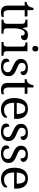

<svg xmlns="http://www.w3.org/2000/svg" viewBox="1554 -2354 810 3958"><g transform="rotate(90 1959.0 -375.0)"><path d="M240 10Q164 10 129.5 -24.5Q95 -59 95 -145V-479H19V-519Q37 -519 59 -526.5Q81 -534 97 -551Q114 -569 125 -595Q136 -621 143 -659H189V-536H320V-479H189V-142Q189 -91 210 -67Q231 -43 265 -43Q283 -43 298 -45Q313 -47 329 -50V-6Q316 0 290 5Q264 10 240 10Z M385 0V-42H388Q411 -42 429.5 -47Q448 -52 459 -67.5Q470 -83 470 -114V-426Q470 -456 458.5 -470.5Q447 -485 428.5 -489.5Q410 -494 388 -494H385V-536H539L558 -437H563Q576 -467 591 -492Q606 -517 631 -531.5Q656 -546 700 -546Q755 -546 781.5 -527Q808 -508 808 -473Q808 -442 786.5 -422Q765 -402 715 -402Q715 -443 703 -461.5Q691 -480 662 -480Q634 -480 615 -458Q596 -436 585 -402Q574 -368 569 -331.5Q564 -295 564 -266V-109Q564 -80 575.5 -65.5Q587 -51 605.5 -46.5Q624 -42 646 -42H674V0Z M846 0V-42H859Q881 -42 899.5 -46.5Q918 -51 929.5 -65.5Q941 -80 941 -109V-426Q941 -456 929.5 -470.5Q918 -485 899.5 -489.5Q881 -494 859 -494H856V-536H1035V-114Q1035 -83 1046 -67.5Q1057 -52 1076 -47Q1095 -42 1117 -42H1130V0ZM984 -636Q960 -636 943.5 -650Q927 -664 927 -698Q927 -733 943.5 -746.5Q960 -760 984 -760Q1007 -760 1024 -746.5Q1041 -733 1041 -698Q1041 -664 1024 -650Q1007 -636 984 -636Z M1353 10Q1303 10 1266 -2Q1229 -14 1208.5 -37.5Q1188 -61 1188 -96Q1188 -123 1199 -138Q1210 -153 1224.5 -159Q1239 -165 1251 -165Q1251 -113 1274.5 -75.5Q1298 -38 1359 -38Q1412 -38 1440.5 -63.5Q1469 -89 1469 -129Q1469 -154 1458.5 -170Q1448 -186 1421.5 -201.5Q1395 -217 1346 -238Q1295 -261 1261.5 -282.5Q1228 -304 1211.5 -332.5Q1195 -361 1195 -404Q1195 -472 1246.5 -508.5Q1298 -545 1383 -545Q1431 -545 1463.5 -532.5Q1496 -520 1512.5 -499Q1529 -478 1529 -453Q1529 -426 1510.5 -409.5Q1492 -393 1457 -393Q1457 -443 1436 -471Q1415 -499 1371 -499Q1320 -499 1298 -476.5Q1276 -454 1276 -419Q1276 -381 1304.5 -360.5Q1333 -340 1400 -313Q1453 -291 1486 -269Q1519 -247 1534.5 -218Q1550 -189 1550 -147Q1550 -69 1496 -29.5Q1442 10 1353 10Z M1834 10Q1758 10 1723.5 -24.5Q1689 -59 1689 -145V-479H1613V-519Q1631 -519 1653 -526.5Q1675 -534 1691 -551Q1708 -569 1719 -595Q1730 -621 1737 -659H1783V-536H1914V-479H1783V-142Q1783 -91 1804 -67Q1825 -43 1859 -43Q1877 -43 1892 -45Q1907 -47 1923 -50V-6Q1910 0 1884 5Q1858 10 1834 10Z M2233 10Q2124 10 2062.5 -62Q2001 -134 2001 -264Q2001 -404 2059 -475Q2117 -546 2223 -546Q2320 -546 2375.5 -486Q2431 -426 2431 -307V-261H2098Q2100 -152 2137.5 -102.5Q2175 -53 2247 -53Q2299 -53 2335.5 -74.5Q2372 -96 2390 -123Q2397 -120 2403 -111Q2409 -102 2409 -89Q2409 -69 2390 -46Q2371 -23 2332 -6.5Q2293 10 2233 10ZM2330 -315Q2330 -395 2305.5 -443.5Q2281 -492 2221 -492Q2166 -492 2135.5 -446.5Q2105 -401 2100 -315Z M2691 10Q2641 10 2604 -2Q2567 -14 2546.5 -37.5Q2526 -61 2526 -96Q2526 -123 2537 -138Q2548 -153 2562.5 -159Q2577 -165 2589 -165Q2589 -113 2612.5 -75.5Q2636 -38 2697 -38Q2750 -38 2778.5 -63.5Q2807 -89 2807 -129Q2807 -154 2796.5 -170Q2786 -186 2759.5 -201.5Q2733 -217 2684 -238Q2633 -261 2599.5 -282.5Q2566 -304 2549.5 -332.5Q2533 -361 2533 -404Q2533 -472 2584.5 -508.5Q2636 -545 2721 -545Q2769 -545 2801.5 -532.5Q2834 -520 2850.5 -499Q2867 -478 2867 -453Q2867 -426 2848.5 -409.5Q2830 -393 2795 -393Q2795 -443 2774 -471Q2753 -499 2709 -499Q2658 -499 2636 -476.5Q2614 -454 2614 -419Q2614 -381 2642.5 -360.5Q2671 -340 2738 -313Q2791 -291 2824 -269Q2857 -247 2872.5 -218Q2888 -189 2888 -147Q2888 -69 2834 -29.5Q2780 10 2691 10Z M3142 10Q3092 10 3055 -2Q3018 -14 2997.5 -37.5Q2977 -61 2977 -96Q2977 -123 2988 -138Q2999 -153 3013.5 -159Q3028 -165 3040 -165Q3040 -113 3063.5 -75.5Q3087 -38 3148 -38Q3201 -38 3229.5 -63.5Q3258 -89 3258 -129Q3258 -154 3247.5 -170Q3237 -186 3210.5 -201.5Q3184 -217 3135 -238Q3084 -261 3050.5 -282.5Q3017 -304 3000.5 -332.5Q2984 -361 2984 -404Q2984 -472 3035.5 -508.5Q3087 -545 3172 -545Q3220 -545 3252.5 -532.5Q3285 -520 3301.5 -499Q3318 -478 3318 -453Q3318 -426 3299.5 -409.5Q3281 -393 3246 -393Q3246 -443 3225 -471Q3204 -499 3160 -499Q3109 -499 3087 -476.5Q3065 -454 3065 -419Q3065 -381 3093.5 -360.5Q3122 -340 3189 -313Q3242 -291 3275 -269Q3308 -247 3323.5 -218Q3339 -189 3339 -147Q3339 -69 3285 -29.5Q3231 10 3142 10Z M3670 10Q3561 10 3499.5 -62Q3438 -134 3438 -264Q3438 -404 3496 -475Q3554 -546 3660 -546Q3757 -546 3812.5 -486Q3868 -426 3868 -307V-261H3535Q3537 -152 3574.5 -102.5Q3612 -53 3684 -53Q3736 -53 3772.5 -74.5Q3809 -96 3827 -123Q3834 -120 3840 -111Q3846 -102 3846 -89Q3846 -69 3827 -46Q3808 -23 3769 -6.5Q3730 10 3670 10ZM3767 -315Q3767 -395 3742.5 -443.5Q3718 -492 3658 -492Q3603 -492 3572.5 -446.5Q3542 -401 3537 -315Z"/></g></svg>

Font: Noto Rashi Hebrew
Style: Regular
Weight: 400
Version: Version 1.006